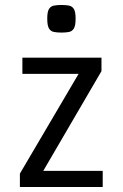

<svg xmlns="http://www.w3.org/2000/svg" viewBox="-20 -752 493 772"><path d="M70 -520H388V-466L154 -65H393V0H60V-54L296 -455H70ZM227 -732Q245 -732 257.5 -729.5Q270 -727 277 -716Q284 -705 284 -677Q284 -649 277 -637.5Q270 -626 257.5 -623.5Q245 -621 227 -621Q210 -621 197 -623.5Q184 -626 177 -637.5Q170 -649 170 -677Q170 -705 177 -716Q184 -727 197 -729.5Q210 -732 227 -732Z"/></svg>

Font: Strait
Style: Regular
Weight: 400
Designer: Eduardo Rodriguez Tunni
Foundry: Eduardo Rodriguez Tunni
Version: Version 1.002; ttfautohint (v1.8.4.7-5d5b);gftools[0.9.23]